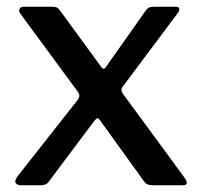

<svg xmlns="http://www.w3.org/2000/svg" viewBox="-20 -550 599 570"><path d="M526 -25Q536 -11 534.5 -5.5Q533 0 521 0H433Q415 0 408 -11L279 -190Q273 -199 269.5 -199Q266 -199 259 -190L125 -11Q118 0 101 0H43Q31 0 26.5 -6.5Q22 -13 34 -29L211 -254Q216 -262 215.5 -267Q215 -272 210 -279L40 -510Q35 -517 38 -523.5Q41 -530 51 -530H134Q144 -530 149 -527.5Q154 -525 158 -519L280 -352Q288 -340 295 -352L413 -519Q417 -525 422 -527.5Q427 -530 437 -530H501Q511 -530 512 -525Q513 -520 509 -513L346 -295Q340 -288 340.5 -282.5Q341 -277 346 -270L526 -25Z"/></svg>

Font: Libre Franklin Thin Medium
Style: Regular
Weight: 500
Version: Version 3.000